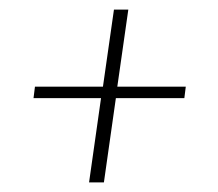

<svg xmlns="http://www.w3.org/2000/svg" viewBox="-20 -378 456 401"><path d="M166 3 191 -173H50L53 -197H195L218 -358H248L225 -197H368L365 -173H222L197 3Z"/></svg>

Font: Genos ExtraLight
Style: Italic
Weight: 250
Italic angle: -8°
Designer: Robert E. Leuschke
Foundry: Robert E. Leuschke
Version: Version 1.010